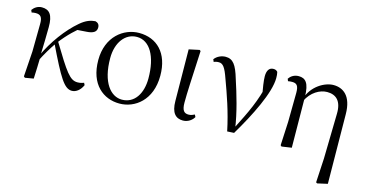

<svg xmlns="http://www.w3.org/2000/svg" viewBox="-76 -876 2723 1427"><g transform="rotate(15 1285.5 -162.0)"><path d="M114 11.1 179.1 0C182.1 -57.9 183.5 -114.7 185 -174.4L182.8 -177.6C185.1 -251.6 187.9 -329 187.9 -397.8C188.9 -492.9 158.9 -527.4 101.6 -527.4C68.7 -527.4 43.8 -508.6 29.1 -488L36.5 -470.4C46.3 -472.6 56.8 -474.2 68.2 -474.2C105.8 -474.2 120.6 -456.3 119.8 -402.2L117.3 -191.8L104.2 3.1ZM172.7 -128.6C212.6 -206.8 232.3 -237.8 269.2 -293.4L274.8 -300.4C333.9 -377.1 390.3 -429.8 450.1 -474.7L378.1 -431.6L468.1 -437.9C518.1 -440.9 543.7 -456.2 543.7 -489.9C543.7 -515.9 529 -526 511.7 -530.6C477.9 -527.8 442.1 -517.9 396.1 -478.1C313.2 -407.6 227.8 -294.6 172.1 -171L165.2 -155.3H158.1ZM475.4 14.6C506.3 14.6 538.7 -8.6 556.9 -50.7L548.5 -67C537.1 -61.7 519 -57.1 499.3 -57.1C440.7 -57.1 406.3 -107.9 280 -317.2L258.8 -295.8C375.1 -55.1 416.2 14.6 475.4 14.6Z M841.1 14.6C959.7 14.6 1082.3 -75.2 1082.3 -263.4C1082.3 -438.8 984.6 -530.6 849.5 -530.6C730.3 -530.6 606.5 -438.1 606.5 -258C606.5 -69.7 718.2 14.6 841.1 14.6ZM851 -18.2C766.6 -18.2 688.4 -105.3 688.4 -294.9C688.4 -414.6 750.9 -497.8 840.8 -497.8C939.8 -497.8 1002.2 -390.9 1002.2 -220.9C1002.2 -106.1 948.8 -18.2 851 -18.2Z M1329.8 14.4C1370.1 14.4 1401.3 -11.1 1413.8 -34.8L1404.9 -52C1391.5 -45.5 1378.5 -39.1 1359 -39.1C1327.4 -39.1 1307.3 -54.3 1307.3 -117.6C1307.3 -195.6 1312.5 -282.9 1323.8 -518.8L1315 -525L1234.9 -507.9L1238.8 -111.9C1239.2 -20.4 1274.2 14.4 1329.8 14.4Z M1669.3 7.3 1721.8 4.4C1819.9 -159.8 1919.1 -356.6 1919.1 -469.6C1919.1 -488.2 1918.1 -501 1914.4 -516.7C1906.1 -526 1897.4 -530.8 1881.9 -530.8C1850.3 -530.8 1833.1 -506.6 1833.1 -462C1833.1 -427.5 1841.5 -375.6 1855.7 -295.2L1868.7 -423.6C1832.2 -266.1 1785.7 -174.9 1714.1 -33.8L1707.7 -22.3H1722.2C1704.1 -150.8 1665.2 -278.7 1629.9 -386.3C1599.9 -488.7 1571.9 -525.8 1515.8 -525.8C1484.1 -525.8 1449.7 -510.3 1430.6 -484.2L1438.8 -465.5C1448.8 -470.5 1461.4 -473.5 1476.8 -473.5C1508.9 -473.5 1527.4 -448.7 1555.7 -367.2C1595.4 -259.3 1639.7 -136.2 1669.3 7.3Z M2079.8 3.5 2088.6 11.1 2164.6 0 2161 -385.8V-389.8C2159.8 -498.3 2128.8 -527.4 2077.2 -527.4C2041.8 -527.4 2016.4 -508.6 2002.5 -487.8L2009.3 -470.4C2020.9 -472.6 2030.5 -473.4 2041.3 -473.4C2077.2 -473.4 2091.2 -456.3 2091.2 -402.8L2088.6 -177.6ZM2405.8 201.4 2414.8 207.4 2492.9 189.8 2487.6 -345.2C2486.6 -485.5 2418.2 -530.6 2344.3 -530.6C2279.8 -530.6 2178.9 -478.3 2147.1 -366.7H2144.9L2155.1 -356.3C2190.9 -431.6 2256.8 -468.2 2312.2 -468.2C2379.6 -468.2 2425.7 -430.5 2423.3 -330.8L2416.1 15.9Z"/></g></svg>

Font: Source Han Serif CN VF
Style: Regular
Weight: 250
Designer: Ryoko NISHIZUKA 西塚涼子 (kana & ideographs); Frank Grießhammer (Latin, Greek & Cyrillic); Wenlong ZHANG 张文龙 (bopomofo); San
Foundry: Adobe
Version: Version 2.002;hotconv 1.1.0;makeotfexe 2.6.0